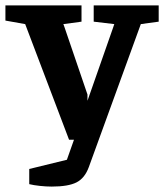

<svg xmlns="http://www.w3.org/2000/svg" viewBox="-50 -516 606 709"><path d="M141 173Q121 173 97.5 170.5Q74 168 58 164V108L197 74L243 -56L282 0H205L43 -427L-30 -440V-496H251V-436L184 -427L188 -416L273 -167V-144L285 -178L368 -415L372 -427L296 -436V-496H536V-436L470 -427L278 101Q263 142 232.5 157.5Q202 173 141 173Z"/></svg>

Font: Faustina VF Beta
Style: Regular
Weight: 400
Designer: Alfonso Garcia
Foundry: Omnibus-Type
Version: Version 1.006